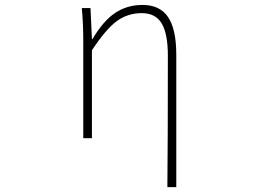

<svg xmlns="http://www.w3.org/2000/svg" viewBox="-20 -560 1040 778"><path d="M694.3 198.2H658.2Q660.2 21.5 660.2 -334Q660.2 -422.9 635.3 -464.8Q610.4 -506.8 554.7 -506.8Q498 -506.8 454.1 -475.1Q410.2 -443.4 352.5 -356.4V0H317.4V-396.5Q317.4 -463.9 311.5 -527.3H346.7L352.5 -401.4H354.5Q398.4 -475.6 446.8 -507.8Q495.1 -540 557.6 -540Q627.9 -540 661.1 -490.7Q694.3 -441.4 694.3 -338.9Z"/></svg>

Font: GenEi Gothic M ExtraLight
Style: Regular
Weight: 200
Designer: o_tamon (Modified); [Source Han Sans]
Ryoko NISHIZUKA  (kana & ideographs); Paul D. Hunt (Latin, Greek & Cyrillic); Wenl
Version: Version 1.1a;Original Version 1.004